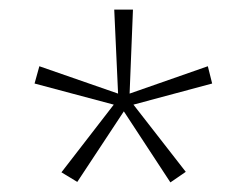

<svg xmlns="http://www.w3.org/2000/svg" viewBox="-20 -779 518 400"><path d="M257 -759H218L226 -584L62 -641L52 -605L217 -561L108 -420L141 -400L238 -547L335 -399L367 -421L258 -561L422 -605L413 -641L250 -584Z"/></svg>

Font: Noto Sans Thai SemCond ExtLt
Style: Regular
Weight: 200
Width: 4
Designer: Monotype Design Team
Foundry: Monotype Imaging Inc.
Version: Version 2.002